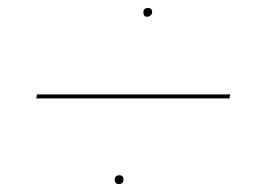

<svg xmlns="http://www.w3.org/2000/svg" viewBox="-20 -482 644 482"><path d="M340 -451Q340 -440 349 -440Q354 -440 358 -443.5Q362 -447 362 -451Q362 -462 352 -462Q340 -462 340 -451ZM268 -31Q268 -20 278 -20Q290 -20 290 -31Q290 -42 280 -42Q268 -42 268 -31ZM71 -235H556L558 -245H73Z"/></svg>

Font: Jost* 200 Hairline Italic
Style: Italic
Weight: 100
Italic angle: -10°
Version: Version 3.200; ttfautohint (v0.97) -l 8 -r 50 -G 200 -x 14 -